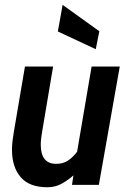

<svg xmlns="http://www.w3.org/2000/svg" viewBox="-20 -778 540 808"><path d="M179 10Q103.5 10 67 -32.5Q30.5 -75 30.5 -147.5Q30.5 -167 32.8 -185.8Q35 -204.5 38 -221.5L85 -498H203.5L158.5 -231Q155.5 -213.5 153.5 -198.5Q151.5 -183.5 151.5 -169Q151.5 -88.5 216.5 -88.5Q245 -88.5 265.5 -101.8Q286 -115 304.5 -139.5L365.5 -498H484L396 0H283L289 -40Q264.5 -18.5 238.2 -4.2Q212 10 179 10ZM383 -571 223.5 -645.5 243.5 -757.5 398 -646.5Z"/></svg>

Font: Cabin Condensed
Style: Bold Italic
Weight: 700
Width: 3
Italic angle: -10°
Designer: Pablo Impallari
Foundry: Pablo Impallari. http://www.impallari.com Igino Marini. http://www.ikern.com
Version: Version 3.001; ttfautohint (v1.8.3)